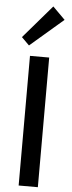

<svg xmlns="http://www.w3.org/2000/svg" viewBox="-70 -1162 451 1195"><g transform="rotate(5 155.0 -564.5)"><path d="M290 -1052 83 -874 35 -922 213 -1129ZM215 0H95V-810H215Z"/></g></svg>

Font: TypoPRO Sinkin Sans
Style: 500 Medium
Weight: 500
Designer: Keith Bates
Foundry: K-Type
Version: Sinkin Sans (version 1.0)  by Keith Bates   •   © 2014   www